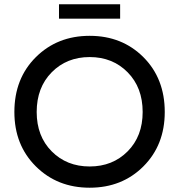

<svg xmlns="http://www.w3.org/2000/svg" viewBox="-20 -865 835 895"><path d="M748 -343Q748 -499 648.5 -598.5Q549 -698 398 -698Q247 -698 147 -598.5Q47 -499 47 -343Q47 -189 147 -89.5Q247 10 398 10Q549 10 648.5 -89.5Q748 -189 748 -343ZM151 -343Q151 -457 221 -528Q291 -599 398 -599Q505 -599 575 -528Q645 -457 645 -343Q645 -230 575 -159.5Q505 -89 398 -89Q291 -89 221 -159.5Q151 -230 151 -343ZM255 -845H540V-778H255Z"/></svg>

Font: Roundo Medium
Style: Regular
Weight: 500
Designer: Namrata Goyal (Gurmukhi), Shiva Nallaperumal (Latin)
Foundry: Indian Type Foundry
Version: Version 1.000;PS 1.0;hotconv 1.0.88;makeotf.lib2.5.647800